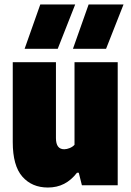

<svg xmlns="http://www.w3.org/2000/svg" viewBox="-20 -828 585 858"><path d="M37 -193V-550H230V-211Q230 -161 267 -161Q278.5 -161 291.8 -166.5Q305 -172 313 -181V-550H506V0H346L332 -56H324Q298.5 -23 266.5 -6.5Q234.5 10 194 10Q122.5 10 79.8 -38.8Q37 -87.5 37 -193ZM90 -610 160 -808H316L238 -610ZM306 -610 376 -808H532L454 -610Z"/></svg>

Font: Encode Sans Condensed Black
Style: Regular
Weight: 900
Width: 3
Designer: Multiple Designers
Foundry: Impallari Type
Version: Version 2.000